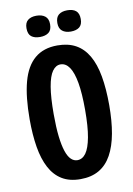

<svg xmlns="http://www.w3.org/2000/svg" viewBox="-93 -897 673 969"><g transform="rotate(-10 243.0 -412.5)"><path d="M240 13Q184 13 145.5 -10.5Q107 -34 83.5 -78.5Q60 -123 49.5 -186Q39 -249 39 -328Q39 -444 59.5 -520Q80 -596 125 -634Q170 -672 241 -672Q296 -672 335 -650.5Q374 -629 399 -586Q424 -543 435.5 -478.5Q447 -414 447 -330Q447 -249 435.5 -185.5Q424 -122 399.5 -77.5Q375 -33 335.5 -10Q296 13 240 13ZM241 -84Q267 -84 285 -109Q303 -134 313 -188Q323 -242 323 -328Q323 -412 313.5 -466.5Q304 -521 285.5 -548Q267 -575 240 -575Q216 -575 198.5 -550.5Q181 -526 172 -472.5Q163 -419 163 -333Q163 -266 168.5 -219Q174 -172 184 -142Q194 -112 208.5 -98Q223 -84 241 -84ZM321 -729Q294 -729 277.5 -742Q261 -755 261 -783Q261 -812 277 -825Q293 -838 321 -838Q350 -838 365.5 -825Q381 -812 381 -783Q381 -754 365 -741.5Q349 -729 321 -729ZM163 -729Q135 -729 119 -741.5Q103 -754 103 -784Q103 -812 119 -825Q135 -838 163 -838Q191 -838 207.5 -825Q224 -812 224 -784Q224 -754 207.5 -741.5Q191 -729 163 -729Z"/></g></svg>

Font: Bricolage Grotesque 36pt Condensed SemiBold
Style: Regular
Weight: 600
Width: 3
Designer: Mathieu Triay
Foundry: Atelier Triay
Version: Version 1.001;gftools[0.9.33.dev8+g029e19f]